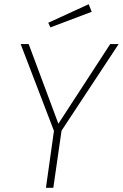

<svg xmlns="http://www.w3.org/2000/svg" viewBox="-20 -891 583 911"><path d="M401 -871 415 -835 219 -761 209 -783ZM543 -682 272 -271 233 0H198L236 -270L78 -682H116L257 -304L503 -682Z"/></svg>

Font: Fira Sans UltraLight
Style: Italic
Weight: 200
Italic angle: -8°
Designer: Carrois Corporate & Edenspiekermann AG
Foundry: Carrois Corporate GbR & Edenspiekermann AG
Version: Version 4.203;PS 004.203;hotconv 1.0.88;makeotf.lib2.5.64775